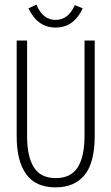

<svg xmlns="http://www.w3.org/2000/svg" viewBox="-20 -798 478 829"><path d="M220 11Q134 11 93 -46Q52 -103 52 -210V-623H97V-209Q97 -123 126 -76Q155 -29 221 -29Q286 -29 315.5 -75.5Q345 -122 345 -212V-623H389V-213Q389 -95 345 -42Q301 11 220 11ZM303 -776 337 -762Q299 -679 220 -679Q142 -679 103 -762L137 -778Q165 -712 220 -712Q275 -712 303 -776Z"/></svg>

Font: Inconsolata SemiCondensed Light
Style: Regular
Weight: 300
Width: 4
Monospace: yes
Designer: Raph Levien, Cyreal, Brenton Simpson
Foundry: Raph Levien, Cyreal, Google
Version: Version 3.100; ttfautohint (v1.8.4.7-5d5b)